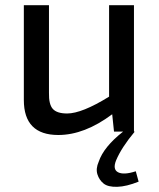

<svg xmlns="http://www.w3.org/2000/svg" viewBox="-20 -508 612 741"><path d="M504 153 515 193Q468 212 432.5 213Q397 214 380 200.5Q363 187 356 165Q349 143 361 116Q380 59 455 0H420L413 -67Q306 13 205 13Q72 13 72 -122V-488H169V-150Q168 -105 184 -87.5Q200 -70 239 -70Q296 -70 401 -135V-488H497V0H500Q449 61 428 111Q414 146 436 157Q458 168 504 153Z"/></svg>

Font: Exo 2.0 Medium
Style: Regular
Weight: 500
Designer: Natanael Gama
Version: Version 1.001;PS 001.001;hotconv 1.0.70;makeotf.lib2.5.58329